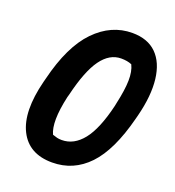

<svg xmlns="http://www.w3.org/2000/svg" viewBox="-134 -826 868 952"><g transform="rotate(20 300.0 -350.0)"><path d="M403 -720Q484 -720 530.5 -674Q577 -628 587 -543.5Q597 -459 568 -345L563 -326Q517 -146 438 -63Q359 20 247 20Q124 20 76 -75.5Q28 -171 71 -341L76 -360Q121 -544 206.5 -632Q292 -720 403 -720ZM208 -311Q192 -240 191.5 -190Q191 -140 205 -111Q219 -106 229.5 -103.5Q240 -101 254 -101Q318 -101 365.5 -160.5Q413 -220 444 -350L447 -365Q464 -441 465 -490.5Q466 -540 450 -572Q427 -582 394 -582Q333 -582 288.5 -520.5Q244 -459 212 -325Z"/></g></svg>

Font: Recursive Mn Csl St
Style: Bold Italic
Weight: 700
Italic angle: -15°
Monospace: yes
Version: Version 1.079;hotconv 1.0.112;makeotfexe 2.5.65598; ttfautoh